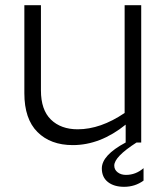

<svg xmlns="http://www.w3.org/2000/svg" viewBox="-20 -550 644 741"><path d="M465 0V-69Q367 10 261 10Q175 10 124.5 -40.5Q74 -91 74 -190V-530H138V-201Q138 -126 176.5 -88.5Q215 -51 280 -51Q368 -51 461 -114V-530H525V0H507Q421 55 421 89Q421 105 434 115Q447 125 466 125Q504 125 534 99V147Q501 171 459 171Q420 171 396.5 152.5Q373 134 373 100Q373 49 465 0Z"/></svg>

Font: Roundo
Style: Regular
Weight: 400
Designer: Namrata Goyal (Gurmukhi), Shiva Nallaperumal (Latin)
Foundry: Indian Type Foundry
Version: Version 1.000;PS 1.0;hotconv 1.0.88;makeotf.lib2.5.647800